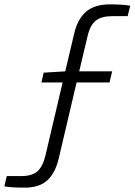

<svg xmlns="http://www.w3.org/2000/svg" viewBox="-131 -720 617 880"><path d="M168 -393 208 -562Q223 -631 262.5 -665.5Q302 -700 372 -700Q428 -700 466 -694L454 -646H385Q334 -646 308 -625.5Q282 -605 270 -553L232 -393H383L371 -342H220L139 3Q123 72 86.5 106Q50 140 -18 140Q-82 140 -111 134L-100 87H-33Q15 87 40 65.5Q65 44 77 -6L156 -342H59L69 -387Z"/></svg>

Font: Exo 2.0 Light
Style: Italic
Weight: 300
Italic angle: -8°
Designer: Natanael Gama
Version: Version 1.001;PS 001.001;hotconv 1.0.70;makeotf.lib2.5.58329